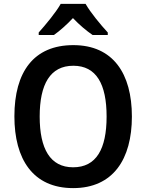

<svg xmlns="http://www.w3.org/2000/svg" viewBox="-20 -957 752 987"><path d="M420 -937H292C268 -894 214 -829 179 -790V-777H257C287 -798 322 -829 355 -864C388 -829 424 -799 456 -777H534V-790C497 -830 445 -893 420 -937ZM658 -358C658 -579 561 -725 357 -725C153 -725 54 -587 54 -359C54 -139 149 10 356 10C561 10 658 -138 658 -358ZM184 -358C184 -524 238 -619 357 -619C475 -619 528 -525 528 -358C528 -191 475 -97 356 -97C238 -97 184 -192 184 -358Z"/></svg>

Font: Noto Sans Devanagari UI SemiCondensed SemiBold
Style: Regular
Weight: 600
Width: 4
Designer: Jelle Bosma - Monotype Design Team
Foundry: Monotype Imaging Inc.
Version: Version 2.004